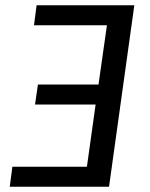

<svg xmlns="http://www.w3.org/2000/svg" viewBox="-20 -709 570 729"><path d="M490 -689 394 0H17L27 -76H310L343 -312H113L124 -388H354L386 -613H109L119 -689Z"/></svg>

Font: Fira Sans
Style: Italic
Weight: 400
Italic angle: -8°
Designer: bBox Type GmbH & Carrois Corporate GbR & Edenspiekermann AG
Foundry: bBox Type GmbH & Carrois Corporate GbR & Edenspiekermann AG
Version: Version 4.301